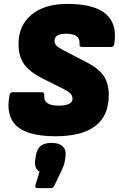

<svg xmlns="http://www.w3.org/2000/svg" viewBox="-20 -687 610 985"><path d="M264 12Q124 12 66 -40Q8 -92 29 -199Q32 -214 44 -214H193Q209 -214 207 -199Q201 -145 280 -145Q352 -145 352 -181Q352 -195 342 -206Q332 -217 307 -230L195 -286Q132 -318 103.5 -358Q75 -398 75 -462Q75 -556 141.5 -611.5Q208 -667 326 -667Q465 -667 524 -614.5Q583 -562 566 -461Q563 -446 551 -446H402Q386 -446 388 -461Q393 -514 319 -514Q260 -514 260 -478Q260 -463 269.5 -453Q279 -443 306 -429L431 -364Q488 -334 513 -296Q538 -258 538 -199Q538 12 264 12ZM173 278Q157 278 162 262L183 193Q169 187 163 170Q157 153 161 131L164 112Q170 76 189.5 61Q209 46 245 46Q282 46 301.5 64Q321 82 316 116L313 137Q311 151 306.5 163Q302 175 294 192L260 263Q253 278 242 278Z"/></svg>

Font: Sofia Sans ExtraBlack
Style: Italic
Weight: 1000
Italic angle: -9°
Designer: Botio Nikoltchev, Ani Petrova
Foundry: lettersoup
Version: Version 4.100; ttfautohint (v1.8.4.7-5d5b)